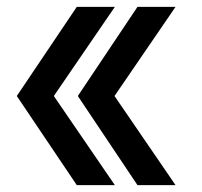

<svg xmlns="http://www.w3.org/2000/svg" viewBox="-20 -540 590 560"><path d="M204 0 29 -260 204 -520H315L137 -260L315 0ZM381 0 207 -260 381 -520H492L314 -260L492 0Z"/></svg>

Font: M PLUS Code Latin SemiExpanded SemiBold
Style: Regular
Weight: 600
Width: 6
Designer: Coji Morishita
Foundry: UNDERFOREST DESIGN
Version: Version 1.002; ttfautohint (v1.8.3)